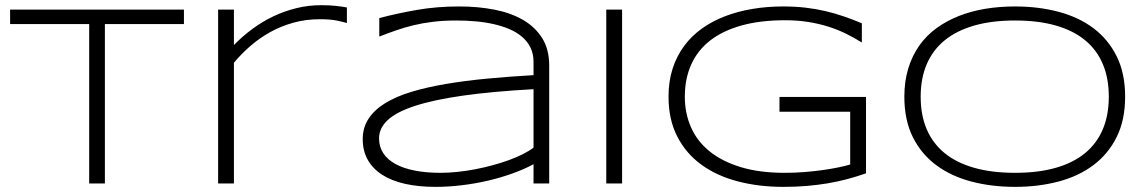

<svg xmlns="http://www.w3.org/2000/svg" viewBox="-20 -708 4428 741"><path d="M384.8 -615.2V0H324.2V-615.2H19V-670.9H689.9V-615.2Z M1318.8 -619.1Q1304.7 -623.5 1279.5 -628.7Q1254.4 -633.8 1214.8 -633.8Q1160.2 -633.8 1112.1 -620.4Q1064 -606.9 1022.7 -584Q981.4 -561 946.3 -530.5Q911.1 -500 882.8 -465.8V0H821.8V-670.9H882.8V-534.2Q915.5 -567.9 953.9 -596.2Q992.2 -624.5 1034.7 -644.8Q1077.1 -665 1123.8 -676.5Q1170.4 -688 1220.2 -688Q1237.3 -688 1251 -687.3Q1264.6 -686.5 1276.1 -685.3Q1287.6 -684.1 1297.9 -682.6Q1308.1 -681.2 1318.8 -679.2V-619.1Z M2039.1 0V-74.2Q2003.9 -55.2 1959.2 -39.1Q1914.6 -22.9 1865 -11.2Q1815.4 0.5 1763.2 6.8Q1710.9 13.2 1660.6 13.2Q1595.2 13.2 1543.2 1.5Q1491.2 -10.3 1455.1 -33.4Q1418.9 -56.6 1399.4 -91.1Q1379.9 -125.5 1379.9 -170.9Q1379.9 -215.8 1402.6 -250.2Q1425.3 -284.7 1467.3 -310.3Q1509.3 -335.9 1568.6 -353.8Q1627.9 -371.6 1701.2 -384Q1774.4 -396.5 1859.6 -404.5Q1944.8 -412.6 2039.1 -418V-469.2Q2039.1 -500.5 2027.3 -524.4Q2015.6 -548.3 1994.6 -566.2Q1973.6 -584 1945.3 -595.9Q1917 -607.9 1884 -615.2Q1851.1 -622.6 1814.7 -625.7Q1778.3 -628.9 1741.7 -628.9Q1692.4 -628.9 1651.9 -624Q1611.3 -619.1 1576.2 -610.6Q1541 -602.1 1508.8 -590.8Q1476.6 -579.6 1443.8 -566.9V-638.2Q1511.7 -656.2 1588.6 -669.7Q1665.5 -683.1 1752 -683.1Q1825.2 -683.1 1888.7 -670.7Q1952.1 -658.2 1999 -630.9Q2045.9 -603.5 2072.8 -560.3Q2099.6 -517.1 2099.6 -455.1V0ZM2039.1 -363.8Q1879.4 -355 1766.4 -338.9Q1653.3 -322.8 1581.5 -299.3Q1509.8 -275.9 1476.3 -244.6Q1442.9 -213.4 1442.9 -173.8Q1442.9 -141.6 1459.2 -116.7Q1475.6 -91.8 1506.3 -75Q1537.1 -58.1 1581.1 -49.6Q1625 -41 1679.7 -41Q1711.9 -41 1746.3 -44.7Q1780.8 -48.3 1814.9 -54.9Q1849.1 -61.5 1882.3 -70.6Q1915.5 -79.6 1944.8 -90.3Q1974.1 -101.1 1998.3 -113.3Q2022.5 -125.5 2039.1 -138.2Z M2319.8 0V-670.9H2380.9V0Z M3002 -683.1Q3048.3 -683.1 3088.4 -678.5Q3128.4 -673.8 3165 -665.3Q3201.7 -656.7 3236.3 -644.8Q3271 -632.8 3306.2 -618.2V-543.9Q3278.3 -561.5 3246.8 -577.1Q3215.3 -592.8 3179 -604.5Q3142.6 -616.2 3100.8 -623Q3059.1 -629.9 3011.2 -629.9Q2913.6 -629.9 2840.8 -609.4Q2768.1 -588.9 2719.7 -550.8Q2671.4 -512.7 2647.2 -458Q2623 -403.3 2623 -335Q2623 -271 2646.7 -217Q2670.4 -163.1 2718.5 -124Q2766.6 -85 2838.9 -63Q2911.1 -41 3008.3 -41Q3046.4 -41 3083.7 -43.9Q3121.1 -46.9 3154.3 -51.5Q3187.5 -56.2 3214.8 -61.8Q3242.2 -67.4 3261.2 -73.2V-276.9H2988.3V-334H3322.3V-39.1Q3286.1 -26.4 3249.3 -16.6Q3212.4 -6.8 3173.1 -0.2Q3133.8 6.3 3091.6 9.8Q3049.3 13.2 3002.9 13.2Q2908.2 13.2 2827.1 -8.1Q2746.1 -29.3 2686.8 -72.5Q2627.4 -115.7 2593.8 -181.2Q2560.1 -246.6 2560.1 -335Q2560.1 -394 2575.7 -442.6Q2591.3 -491.2 2619.9 -530Q2648.4 -568.8 2688.7 -597.7Q2729 -626.5 2778.1 -645.3Q2827.1 -664.1 2883.8 -673.6Q2940.4 -683.1 3002 -683.1Z M4322.3 -335Q4322.3 -244.6 4289.6 -179Q4256.8 -113.3 4199.7 -70.6Q4142.6 -27.8 4064.9 -7.3Q3987.3 13.2 3897.5 13.2Q3807.1 13.2 3729 -7.3Q3650.9 -27.8 3593.3 -70.6Q3535.6 -113.3 3502.9 -179Q3470.2 -244.6 3470.2 -335Q3470.2 -395 3485.4 -444.1Q3500.5 -493.2 3527.8 -532Q3555.2 -570.8 3594 -599.1Q3632.8 -627.4 3680.4 -646.2Q3728 -665 3782.7 -674.1Q3837.4 -683.1 3897.5 -683.1Q3987.3 -683.1 4064.9 -662.6Q4142.6 -642.1 4199.7 -599.4Q4256.8 -556.6 4289.6 -491Q4322.3 -425.3 4322.3 -335ZM4259.3 -335Q4259.3 -406.2 4236.1 -460.9Q4212.9 -515.6 4167.5 -553Q4122.1 -590.3 4054.4 -609.6Q3986.8 -628.9 3897.5 -628.9Q3808.1 -628.9 3740 -609.4Q3671.9 -589.8 3626 -552.5Q3580.1 -515.1 3556.6 -460.2Q3533.2 -405.3 3533.2 -335Q3533.2 -263.7 3556.6 -209Q3580.1 -154.3 3626 -116.9Q3671.9 -79.6 3740 -60.3Q3808.1 -41 3897.5 -41Q3986.8 -41 4054.4 -60.3Q4122.1 -79.6 4167.5 -116.9Q4212.9 -154.3 4236.1 -209Q4259.3 -263.7 4259.3 -335Z"/></svg>

Font: Syncopate
Style: Regular
Weight: 300
Width: 7
Designer: Astigmatic (AOETI)
Foundry: Astigmatic (AOETI)
Version: Version 001.000